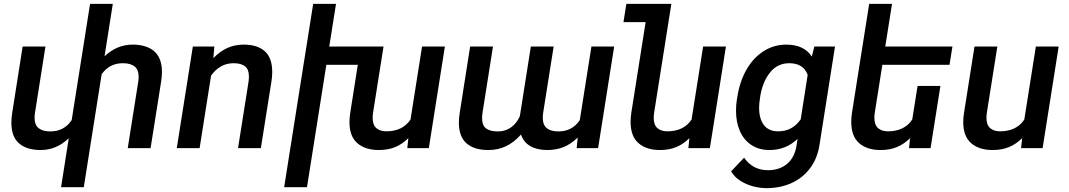

<svg xmlns="http://www.w3.org/2000/svg" viewBox="-20 -770 5557 998"><path d="M821.8 -395Q821.8 -372.1 817.4 -344.7L762.7 0H644L698.2 -342.8Q700.7 -358.9 700.7 -370.1Q700.7 -407.7 679.7 -424.6Q658.7 -441.4 618.7 -441.4Q547.9 -441.4 508.3 -383.8L415.5 203.1H297.4L337.4 -51.3Q273.4 9.8 191.4 9.8Q118.7 9.8 78.9 -24.9Q39.1 -59.6 39.1 -132.8Q39.1 -155.8 43.5 -183.6L97.7 -528.3H216.3L162.1 -185.5Q159.7 -169.4 159.7 -158.2Q159.7 -120.6 180.7 -103.8Q201.7 -86.9 241.7 -86.9Q313 -86.9 352.5 -145.5V-145L448.2 -750H566.4L523.4 -477.5Q588.4 -538.1 668.9 -538.1Q741.7 -538.1 781.7 -503.4Q821.8 -468.8 821.8 -395Z M1077.1 -377 1017.6 0H898.9L982.4 -528.3H1094.2L1088.9 -467.8Q1123.5 -503.4 1162.1 -520.8Q1200.7 -538.1 1247.6 -538.1Q1317.4 -538.1 1356.2 -503.9Q1395 -469.7 1395 -395.5Q1395 -372.1 1390.6 -344.2L1335.9 0H1217.3L1271.5 -342.8Q1273.9 -356.4 1273.9 -372.1Q1273.9 -409.2 1253.9 -425.3Q1233.9 -441.4 1193.8 -441.4Q1123.5 -441.4 1077.1 -377Z M2292.5 -528.3 2209 0H2097.2L2102.5 -51.8Q2070.8 -20.5 2033.9 -5.4Q1997.1 9.8 1949.2 9.8Q1878.4 9.8 1837.4 -25.9Q1796.4 -61.5 1796.4 -135.7Q1796.4 -158.7 1800.8 -185.1L1839.8 -433.1H1676.3L1575.7 203.1H1457L1557.6 -433.1L1572.8 -528.3L1607.9 -750H1726.6L1691.4 -528.3H1973.6L1919.4 -186Q1917 -168.9 1917 -158.7Q1917 -120.6 1936.3 -104Q1955.6 -87.4 1987.8 -87.4Q2072.8 -87.4 2113.8 -148.4L2173.8 -528.3Z M2993.7 -145.5 3054.2 -528.3H3172.4L3088.9 0H2977.5L2982.9 -55.2Q2949.2 -22 2910.9 -6.1Q2872.6 9.8 2824.7 9.8Q2772 9.8 2736.6 -10.5Q2701.2 -30.8 2688 -70.8Q2652.3 -30.3 2610.8 -10.3Q2569.3 9.8 2517.6 9.8Q2444.8 9.8 2405 -24.9Q2365.2 -59.6 2365.2 -132.8Q2365.2 -155.8 2369.6 -183.6L2423.8 -528.3H2542.5L2488.3 -185.5Q2485.8 -167.5 2485.8 -156.2Q2485.8 -117.7 2506.6 -102.3Q2527.3 -86.9 2567.9 -86.9Q2607.4 -86.9 2636.7 -108.2Q2666 -129.4 2682.1 -166L2739.3 -528.3H2857.9L2803.7 -186.5Q2801.3 -169.4 2801.3 -158.7Q2801.3 -120.6 2822 -103.8Q2842.8 -86.9 2882.8 -86.9Q2954.1 -86.9 2993.7 -145.5Z M3753.4 -528.3 3669.9 0H3558.1L3563.5 -51.8Q3531.7 -20.5 3494.9 -5.4Q3458 9.8 3410.2 9.8Q3339.4 9.8 3298.6 -26.1Q3257.8 -62 3257.8 -136.2Q3257.8 -161.6 3261.7 -185.1L3335.9 -654.8H3220.7L3235.8 -750H3469.7L3380.4 -186Q3377.9 -168.9 3377.9 -158.7Q3377.9 -120.6 3397.2 -104Q3416.5 -87.4 3448.7 -87.4Q3533.7 -87.4 3574.7 -148.4L3634.8 -528.3Z M3780.3 120.6 3847.7 49.8Q3893.1 114.7 3972.2 114.7Q4031.7 114.7 4071 81.8Q4110.4 48.8 4120.1 -12.2L4125.5 -47.9Q4064.9 9.8 3980 9.8Q3925.3 9.8 3886 -16.1Q3846.7 -42 3826.2 -88.1Q3805.7 -134.3 3805.7 -194.8Q3805.7 -225.1 3810.5 -254.4L3813 -268.6Q3825.7 -348.6 3861.1 -409.7Q3896.5 -470.7 3949.7 -504.4Q4002.9 -538.1 4067.4 -538.1Q4158.7 -538.1 4199.7 -476.1L4212.9 -528.3H4320.3L4239.3 -14.6Q4228 55.2 4189.9 105.5Q4151.9 155.8 4093.5 181.9Q4035.2 208 3963.9 208Q3932.1 208 3896.2 199Q3860.4 189.9 3828.9 170.2Q3797.4 150.4 3780.3 120.6ZM3930.2 -258.3Q3925.8 -232.9 3925.8 -209.5Q3925.8 -153.3 3950.4 -120.4Q3975.1 -87.4 4025.4 -87.4Q4098.6 -87.4 4142.1 -149.9L4178.2 -380.9Q4155.8 -441.4 4082.5 -441.4Q4021 -441.4 3982.4 -393.1Q3943.8 -344.7 3931.6 -268.6Z M4527.3 -186Q4524.9 -168.9 4524.9 -158.7Q4524.9 -120.6 4544.2 -104Q4563.5 -87.4 4595.7 -87.4Q4680.7 -87.4 4721.7 -148.4L4749.5 -323.2H4868.2L4816.9 0H4705.1L4710.4 -51.8Q4678.7 -20.5 4641.8 -5.4Q4605 9.8 4557.1 9.8Q4486.3 9.8 4445.6 -26.1Q4404.8 -62 4404.8 -136.2Q4404.8 -161.6 4408.7 -185.1L4447.8 -433.1L4462.9 -528.3L4498 -750H4616.7L4581.5 -528.3H4930.7L4915.5 -433.1H4566.4Z M5287.6 0 5293 -51.8Q5261.2 -20.5 5224.4 -5.4Q5187.5 9.8 5139.6 9.8Q5068.8 9.8 5027.8 -25.9Q4986.8 -61.5 4986.8 -135.7Q4986.8 -158.7 4991.2 -185.1L5045.4 -528.3H5164.1L5109.9 -186Q5107.4 -168.9 5107.4 -158.7Q5107.4 -120.6 5126.7 -104Q5146 -87.4 5178.2 -87.4Q5263.2 -87.4 5304.2 -148.4L5364.3 -528.3H5482.9L5399.4 0Z"/></svg>

Font: Mardoto Medium
Style: Italic
Weight: 500
Italic angle: -12°
Designer: Christian Robertson, Vahan Hovhannisyan
Foundry: Google
Version: Version 1.000